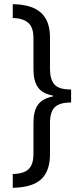

<svg xmlns="http://www.w3.org/2000/svg" viewBox="-20 -737 402 918"><path d="M41 95Q94 94 117 71.5Q140 49 140 -1V-151Q140 -206 161.5 -236Q183 -266 233 -276V-280Q183 -289 161.5 -319.5Q140 -350 140 -405V-555Q140 -607 114.5 -628.5Q89 -650 41 -651V-717Q131 -716 175 -677Q219 -638 219 -558V-407Q219 -359 239.5 -334Q260 -309 320 -309V-247Q265 -247 242 -224.5Q219 -202 219 -149V1Q219 80 177.5 119.5Q136 159 41 161Z"/></svg>

Font: Noto Sans Lao UI ExtCond
Style: Regular
Weight: 400
Width: 2
Designer: Monotype Design Team
Foundry: Monotype Imaging Inc.
Version: Version 2.000; ttfautohint (v1.8.4.7-5d5b)